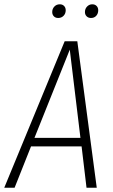

<svg xmlns="http://www.w3.org/2000/svg" viewBox="-36 -877 530 897"><path d="M235.8 -793Q223.1 -793 215.6 -800.8Q208 -808.6 208 -820.8Q208 -835.9 218 -846.4Q228 -856.9 243.2 -856.9Q255.9 -856.9 263.4 -849.1Q271 -841.3 271 -829.1Q271 -813.5 261 -803.2Q251 -793 235.8 -793ZM389.2 -793Q376.5 -793 368.7 -800.8Q360.8 -808.6 360.8 -820.8Q360.8 -835.9 370.8 -846.4Q380.9 -856.9 395 -856.9Q407.7 -856.9 415.3 -849.1Q422.9 -841.3 422.9 -829.1Q422.9 -813.5 413.6 -803.2Q404.3 -793 389.2 -793ZM266.1 -684.1H325.2L416 0H368.2L345.2 -192.9H108.9L32.2 0H-16.1ZM125 -232.9H339.8L290 -645Z"/></svg>

Font: Fira Sans Compressed ExtraLight
Style: Italic
Weight: 250
Width: 3
Italic angle: -8°
Designer: Carrois Corporate & Edenspiekermann AG
Foundry: Carrois Corporate GbR & Edenspiekermann AG
Version: Version 4.203;PS 004.203;hotconv 1.0.88;makeotf.lib2.5.64775